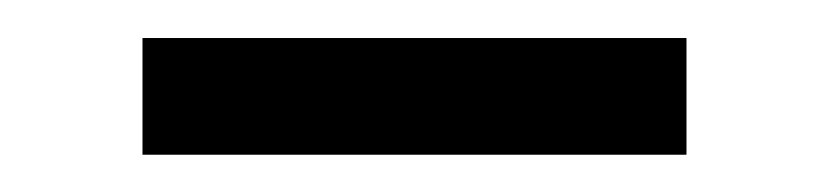

<svg xmlns="http://www.w3.org/2000/svg" viewBox="-20 -696 440 102"><path d="M55.7 -675.8H344.7V-613.8H55.7Z"/></svg>

Font: Lato-Medium
Style: Regular
Weight: 500
Designer: Lukasz Dziedzic
Foundry: tyPoland Lukasz Dziedzic
Version: Version 2.006; 2014-01-15